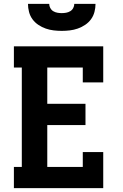

<svg xmlns="http://www.w3.org/2000/svg" viewBox="-20 -975 640 995"><path d="M52 0V-110H93V-625H52V-735H515V-548H409V-625H225V-437H423V-327H225V-110H409V-187H515V0ZM300 -815Q279 -815 258 -817.5Q237 -820 217 -827Q197 -834 179 -846Q161 -858 148.5 -875Q136 -892 130.5 -913Q125 -934 125 -955H235Q235 -944 240.5 -933.5Q246 -923 256 -917Q266 -911 277.5 -909Q289 -907 300 -907Q311 -907 322.5 -909Q334 -911 344 -917Q354 -923 359.5 -933.5Q365 -944 365 -955H475Q475 -934 469.5 -913Q464 -892 451.5 -875Q439 -858 421 -846Q403 -834 383 -827Q363 -820 342 -817.5Q321 -815 300 -815Z"/></svg>

Font: Iosevka Slab XBdEx
Style: Regular
Weight: 800
Width: 7
Monospace: yes
Designer: Belleve Invis
Foundry: Belleve Invis
Version: Version 11.1.0; ttfautohint (v1.8.3)